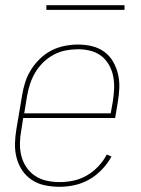

<svg xmlns="http://www.w3.org/2000/svg" viewBox="-20 -709 540 737"><path d="M209 8Q180 8 153 2.5Q126 -3 103.5 -17.5Q81 -32 66 -54Q51 -76 44 -102Q37 -128 37.5 -156.5Q38 -185 43 -214L65 -344Q69 -369 77 -394Q85 -419 99.5 -442Q114 -465 134.5 -484.5Q155 -504 179 -516Q203 -528 229 -533Q255 -538 280 -538Q280 -538 280 -538Q280 -538 280 -538Q308 -538 334 -531.5Q360 -525 380.5 -510Q401 -495 414 -472.5Q427 -450 433 -424.5Q439 -399 438 -371.5Q437 -344 432 -316L422 -256H69L62 -211Q57 -185 56.5 -159.5Q56 -134 62 -110.5Q68 -87 81.5 -67Q95 -47 114.5 -34Q134 -21 158.5 -15.5Q183 -10 209 -10Q235 -10 261.5 -15.5Q288 -21 312.5 -35Q337 -49 357 -70Q377 -91 390 -116L408 -108Q393 -81 371 -58Q349 -35 322.5 -20Q296 -5 267 1.5Q238 8 209 8ZM405 -274 413 -319Q417 -344 418 -368.5Q419 -393 414.5 -416Q410 -439 398.5 -459.5Q387 -480 369 -494Q351 -508 327.5 -514Q304 -520 280 -520Q256 -520 232.5 -515.5Q209 -511 187 -499.5Q165 -488 146.5 -470Q128 -452 115.5 -431Q103 -410 95.5 -387Q88 -364 84 -341L73 -274ZM158 -671V-689H458V-671Z"/></svg>

Font: iosevka_custom_sans_ss08 Thin
Style: Italic
Weight: 100
Italic angle: -10°
Designer: Belleve Invis
Foundry: Belleve Invis
Version: Version 10.3.0; ttfautohint (v1.8.3)